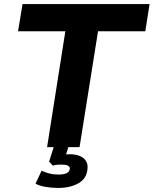

<svg xmlns="http://www.w3.org/2000/svg" viewBox="-20 -725 757 946"><path d="M212 0 302 -571H69L91 -705H717L696 -571H463L372 0ZM267 201Q237 201 206 196Q175 191 155 180L185 116Q201 124 222 129.5Q243 135 268 135Q294 135 308 128.5Q322 122 324 107Q325 96 314.5 91Q304 86 286 86Q277 86 265 86.5Q253 87 240 91L222 71L251 -20H323L298 60L267 43Q279 39 294.5 37Q310 35 325 35Q350 35 370.5 42.5Q391 50 402.5 66.5Q414 83 411 108Q407 155 366.5 178Q326 201 267 201Z"/></svg>

Font: Nunito Sans 9pt ExtraBold
Style: Italic
Weight: 800
Italic angle: -9°
Version: Version 3.101;gftools[0.9.27]